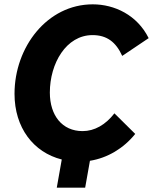

<svg xmlns="http://www.w3.org/2000/svg" viewBox="-20 -730 706 886"><path d="M242 136H373L395 12C476 -1 550 -45 604 -112L508 -207C467 -154 416 -125 361 -125C267 -125 210 -197 210 -303C210 -437 285 -568 407 -568C473 -568 515 -536 544 -472L666 -554C613 -661 508 -710 408 -710C198 -710 47 -513 47 -297C47 -141 134 -27 265 6Z"/></svg>

Font: Fixel Text 20240404
Style: Bold Italic
Weight: 700
Width: 4
Italic angle: -10°
Designer: AlfaBravo + MacPaw
Foundry: Kyrylo Tkachov, Marchela Mozhyna, Serhii Makarenko, Maria Weinstein, Zakhar Kryvoshyya
Version: Version 1.211;Glyphs 3.2 (3225)